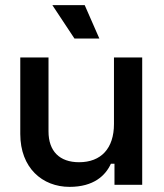

<svg xmlns="http://www.w3.org/2000/svg" viewBox="-20 -720 639 748"><path d="M310 -700H184L270 -570H367ZM534 0V-496H424V-237C424 -142 374 -88 288 -88C212 -88 169 -131 169 -208V-496H59V-198C59 -66 145 8 251 8C345 8 391 -36 412 -82H426V0Z"/></svg>

Font: Space Text SemiBold
Style: Regular
Weight: 600
Designer: Florian Karsten (Space Text), Colophon Foundry (Space Mono)
Foundry: Florian Karsten
Version: Version 1.003;PS 001.003;hotconv 1.0.88;makeotf.lib2.5.64775